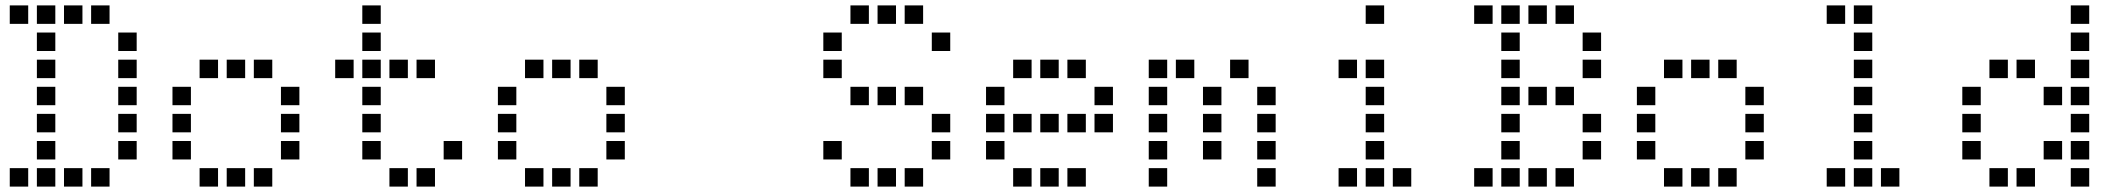

<svg xmlns="http://www.w3.org/2000/svg" viewBox="-20 -704 7840 708"><path d="M17 -684Q16 -684 16 -684Q16 -684 16 -683V-617Q16 -616 16 -616Q16 -616 17 -616H83Q84 -616 84 -616Q84 -616 84 -617V-683Q84 -684 84 -684Q84 -684 83 -684ZM117 -684Q116 -684 116 -684Q116 -684 116 -683V-617Q116 -616 116 -616Q116 -616 117 -616H183Q184 -616 184 -616Q184 -616 184 -617V-683Q184 -684 184 -684Q184 -684 183 -684ZM217 -684Q216 -684 216 -684Q216 -684 216 -683V-617Q216 -616 216 -616Q216 -616 217 -616H283Q284 -616 284 -616Q284 -616 284 -617V-683Q284 -684 284 -684Q284 -684 283 -684ZM317 -684Q316 -684 316 -684Q316 -684 316 -683V-617Q316 -616 316 -616Q316 -616 317 -616H383Q384 -616 384 -616Q384 -616 384 -617V-683Q384 -684 384 -684Q384 -684 383 -684ZM117 -584Q116 -584 116 -584Q116 -584 116 -583V-517Q116 -516 116 -516Q116 -516 117 -516H183Q184 -516 184 -516Q184 -516 184 -517V-583Q184 -584 184 -584Q184 -584 183 -584ZM417 -584Q416 -584 416 -584Q416 -584 416 -583V-517Q416 -516 416 -516Q416 -516 417 -516H483Q484 -516 484 -516Q484 -516 484 -517V-583Q484 -584 484 -584Q484 -584 483 -584ZM117 -484Q116 -484 116 -484Q116 -484 116 -483V-417Q116 -416 116 -416Q116 -416 117 -416H183Q184 -416 184 -416Q184 -416 184 -417V-483Q184 -484 184 -484Q184 -484 183 -484ZM417 -484Q416 -484 416 -484Q416 -484 416 -483V-417Q416 -416 416 -416Q416 -416 417 -416H483Q484 -416 484 -416Q484 -416 484 -417V-483Q484 -484 484 -484Q484 -484 483 -484ZM117 -384Q116 -384 116 -384Q116 -384 116 -383V-317Q116 -316 116 -316Q116 -316 117 -316H183Q184 -316 184 -316Q184 -316 184 -317V-383Q184 -384 184 -384Q184 -384 183 -384ZM417 -384Q416 -384 416 -384Q416 -384 416 -383V-317Q416 -316 416 -316Q416 -316 417 -316H483Q484 -316 484 -316Q484 -316 484 -317V-383Q484 -384 484 -384Q484 -384 483 -384ZM117 -284Q116 -284 116 -284Q116 -284 116 -283V-217Q116 -216 116 -216Q116 -216 117 -216H183Q184 -216 184 -216Q184 -216 184 -217V-283Q184 -284 184 -284Q184 -284 183 -284ZM417 -284Q416 -284 416 -284Q416 -284 416 -283V-217Q416 -216 416 -216Q416 -216 417 -216H483Q484 -216 484 -216Q484 -216 484 -217V-283Q484 -284 484 -284Q484 -284 483 -284ZM117 -184Q116 -184 116 -184Q116 -184 116 -183V-117Q116 -116 116 -116Q116 -116 117 -116H183Q184 -116 184 -116Q184 -116 184 -117V-183Q184 -184 184 -184Q184 -184 183 -184ZM417 -184Q416 -184 416 -184Q416 -184 416 -183V-117Q416 -116 416 -116Q416 -116 417 -116H483Q484 -116 484 -116Q484 -116 484 -117V-183Q484 -184 484 -184Q484 -184 483 -184ZM17 -84Q16 -84 16 -84Q16 -84 16 -83V-17Q16 -16 16 -16Q16 -16 17 -16H83Q84 -16 84 -16Q84 -16 84 -17V-83Q84 -84 84 -84Q84 -84 83 -84ZM117 -84Q116 -84 116 -84Q116 -84 116 -83V-17Q116 -16 116 -16Q116 -16 117 -16H183Q184 -16 184 -16Q184 -16 184 -17V-83Q184 -84 184 -84Q184 -84 183 -84ZM217 -84Q216 -84 216 -84Q216 -84 216 -83V-17Q216 -16 216 -16Q216 -16 217 -16H283Q284 -16 284 -16Q284 -16 284 -17V-83Q284 -84 284 -84Q284 -84 283 -84ZM317 -84Q316 -84 316 -84Q316 -84 316 -83V-17Q316 -16 316 -16Q316 -16 317 -16H383Q384 -16 384 -16Q384 -16 384 -17V-83Q384 -84 384 -84Q384 -84 383 -84Z M717 -484Q716 -484 716 -484Q716 -484 716 -483V-417Q716 -416 716 -416Q716 -416 717 -416H783Q784 -416 784 -416Q784 -416 784 -417V-483Q784 -484 784 -484Q784 -484 783 -484ZM817 -484Q816 -484 816 -484Q816 -484 816 -483V-417Q816 -416 816 -416Q816 -416 817 -416H883Q884 -416 884 -416Q884 -416 884 -417V-483Q884 -484 884 -484Q884 -484 883 -484ZM917 -484Q916 -484 916 -484Q916 -484 916 -483V-417Q916 -416 916 -416Q916 -416 917 -416H983Q984 -416 984 -416Q984 -416 984 -417V-483Q984 -484 984 -484Q984 -484 983 -484ZM617 -384Q616 -384 616 -384Q616 -384 616 -383V-317Q616 -316 616 -316Q616 -316 617 -316H683Q684 -316 684 -316Q684 -316 684 -317V-383Q684 -384 684 -384Q684 -384 683 -384ZM1017 -384Q1016 -384 1016 -384Q1016 -384 1016 -383V-317Q1016 -316 1016 -316Q1016 -316 1017 -316H1083Q1084 -316 1084 -316Q1084 -316 1084 -317V-383Q1084 -384 1084 -384Q1084 -384 1083 -384ZM617 -284Q616 -284 616 -284Q616 -284 616 -283V-217Q616 -216 616 -216Q616 -216 617 -216H683Q684 -216 684 -216Q684 -216 684 -217V-283Q684 -284 684 -284Q684 -284 683 -284ZM1017 -284Q1016 -284 1016 -284Q1016 -284 1016 -283V-217Q1016 -216 1016 -216Q1016 -216 1017 -216H1083Q1084 -216 1084 -216Q1084 -216 1084 -217V-283Q1084 -284 1084 -284Q1084 -284 1083 -284ZM617 -184Q616 -184 616 -184Q616 -184 616 -183V-117Q616 -116 616 -116Q616 -116 617 -116H683Q684 -116 684 -116Q684 -116 684 -117V-183Q684 -184 684 -184Q684 -184 683 -184ZM1017 -184Q1016 -184 1016 -184Q1016 -184 1016 -183V-117Q1016 -116 1016 -116Q1016 -116 1017 -116H1083Q1084 -116 1084 -116Q1084 -116 1084 -117V-183Q1084 -184 1084 -184Q1084 -184 1083 -184ZM717 -84Q716 -84 716 -84Q716 -84 716 -83V-17Q716 -16 716 -16Q716 -16 717 -16H783Q784 -16 784 -16Q784 -16 784 -17V-83Q784 -84 784 -84Q784 -84 783 -84ZM817 -84Q816 -84 816 -84Q816 -84 816 -83V-17Q816 -16 816 -16Q816 -16 817 -16H883Q884 -16 884 -16Q884 -16 884 -17V-83Q884 -84 884 -84Q884 -84 883 -84ZM917 -84Q916 -84 916 -84Q916 -84 916 -83V-17Q916 -16 916 -16Q916 -16 917 -16H983Q984 -16 984 -16Q984 -16 984 -17V-83Q984 -84 984 -84Q984 -84 983 -84Z M1317 -684Q1316 -684 1316 -684Q1316 -684 1316 -683V-617Q1316 -616 1316 -616Q1316 -616 1317 -616H1383Q1384 -616 1384 -616Q1384 -616 1384 -617V-683Q1384 -684 1384 -684Q1384 -684 1383 -684ZM1317 -584Q1316 -584 1316 -584Q1316 -584 1316 -583V-517Q1316 -516 1316 -516Q1316 -516 1317 -516H1383Q1384 -516 1384 -516Q1384 -516 1384 -517V-583Q1384 -584 1384 -584Q1384 -584 1383 -584ZM1217 -484Q1216 -484 1216 -484Q1216 -484 1216 -483V-417Q1216 -416 1216 -416Q1216 -416 1217 -416H1283Q1284 -416 1284 -416Q1284 -416 1284 -417V-483Q1284 -484 1284 -484Q1284 -484 1283 -484ZM1317 -484Q1316 -484 1316 -484Q1316 -484 1316 -483V-417Q1316 -416 1316 -416Q1316 -416 1317 -416H1383Q1384 -416 1384 -416Q1384 -416 1384 -417V-483Q1384 -484 1384 -484Q1384 -484 1383 -484ZM1417 -484Q1416 -484 1416 -484Q1416 -484 1416 -483V-417Q1416 -416 1416 -416Q1416 -416 1417 -416H1483Q1484 -416 1484 -416Q1484 -416 1484 -417V-483Q1484 -484 1484 -484Q1484 -484 1483 -484ZM1517 -484Q1516 -484 1516 -484Q1516 -484 1516 -483V-417Q1516 -416 1516 -416Q1516 -416 1517 -416H1583Q1584 -416 1584 -416Q1584 -416 1584 -417V-483Q1584 -484 1584 -484Q1584 -484 1583 -484ZM1317 -384Q1316 -384 1316 -384Q1316 -384 1316 -383V-317Q1316 -316 1316 -316Q1316 -316 1317 -316H1383Q1384 -316 1384 -316Q1384 -316 1384 -317V-383Q1384 -384 1384 -384Q1384 -384 1383 -384ZM1317 -284Q1316 -284 1316 -284Q1316 -284 1316 -283V-217Q1316 -216 1316 -216Q1316 -216 1317 -216H1383Q1384 -216 1384 -216Q1384 -216 1384 -217V-283Q1384 -284 1384 -284Q1384 -284 1383 -284ZM1317 -184Q1316 -184 1316 -184Q1316 -184 1316 -183V-117Q1316 -116 1316 -116Q1316 -116 1317 -116H1383Q1384 -116 1384 -116Q1384 -116 1384 -117V-183Q1384 -184 1384 -184Q1384 -184 1383 -184ZM1617 -184Q1616 -184 1616 -184Q1616 -184 1616 -183V-117Q1616 -116 1616 -116Q1616 -116 1617 -116H1683Q1684 -116 1684 -116Q1684 -116 1684 -117V-183Q1684 -184 1684 -184Q1684 -184 1683 -184ZM1417 -84Q1416 -84 1416 -84Q1416 -84 1416 -83V-17Q1416 -16 1416 -16Q1416 -16 1417 -16H1483Q1484 -16 1484 -16Q1484 -16 1484 -17V-83Q1484 -84 1484 -84Q1484 -84 1483 -84ZM1517 -84Q1516 -84 1516 -84Q1516 -84 1516 -83V-17Q1516 -16 1516 -16Q1516 -16 1517 -16H1583Q1584 -16 1584 -16Q1584 -16 1584 -17V-83Q1584 -84 1584 -84Q1584 -84 1583 -84Z M1917 -484Q1916 -484 1916 -484Q1916 -484 1916 -483V-417Q1916 -416 1916 -416Q1916 -416 1917 -416H1983Q1984 -416 1984 -416Q1984 -416 1984 -417V-483Q1984 -484 1984 -484Q1984 -484 1983 -484ZM2017 -484Q2016 -484 2016 -484Q2016 -484 2016 -483V-417Q2016 -416 2016 -416Q2016 -416 2017 -416H2083Q2084 -416 2084 -416Q2084 -416 2084 -417V-483Q2084 -484 2084 -484Q2084 -484 2083 -484ZM2117 -484Q2116 -484 2116 -484Q2116 -484 2116 -483V-417Q2116 -416 2116 -416Q2116 -416 2117 -416H2183Q2184 -416 2184 -416Q2184 -416 2184 -417V-483Q2184 -484 2184 -484Q2184 -484 2183 -484ZM1817 -384Q1816 -384 1816 -384Q1816 -384 1816 -383V-317Q1816 -316 1816 -316Q1816 -316 1817 -316H1883Q1884 -316 1884 -316Q1884 -316 1884 -317V-383Q1884 -384 1884 -384Q1884 -384 1883 -384ZM2217 -384Q2216 -384 2216 -384Q2216 -384 2216 -383V-317Q2216 -316 2216 -316Q2216 -316 2217 -316H2283Q2284 -316 2284 -316Q2284 -316 2284 -317V-383Q2284 -384 2284 -384Q2284 -384 2283 -384ZM1817 -284Q1816 -284 1816 -284Q1816 -284 1816 -283V-217Q1816 -216 1816 -216Q1816 -216 1817 -216H1883Q1884 -216 1884 -216Q1884 -216 1884 -217V-283Q1884 -284 1884 -284Q1884 -284 1883 -284ZM2217 -284Q2216 -284 2216 -284Q2216 -284 2216 -283V-217Q2216 -216 2216 -216Q2216 -216 2217 -216H2283Q2284 -216 2284 -216Q2284 -216 2284 -217V-283Q2284 -284 2284 -284Q2284 -284 2283 -284ZM1817 -184Q1816 -184 1816 -184Q1816 -184 1816 -183V-117Q1816 -116 1816 -116Q1816 -116 1817 -116H1883Q1884 -116 1884 -116Q1884 -116 1884 -117V-183Q1884 -184 1884 -184Q1884 -184 1883 -184ZM2217 -184Q2216 -184 2216 -184Q2216 -184 2216 -183V-117Q2216 -116 2216 -116Q2216 -116 2217 -116H2283Q2284 -116 2284 -116Q2284 -116 2284 -117V-183Q2284 -184 2284 -184Q2284 -184 2283 -184ZM1917 -84Q1916 -84 1916 -84Q1916 -84 1916 -83V-17Q1916 -16 1916 -16Q1916 -16 1917 -16H1983Q1984 -16 1984 -16Q1984 -16 1984 -17V-83Q1984 -84 1984 -84Q1984 -84 1983 -84ZM2017 -84Q2016 -84 2016 -84Q2016 -84 2016 -83V-17Q2016 -16 2016 -16Q2016 -16 2017 -16H2083Q2084 -16 2084 -16Q2084 -16 2084 -17V-83Q2084 -84 2084 -84Q2084 -84 2083 -84ZM2117 -84Q2116 -84 2116 -84Q2116 -84 2116 -83V-17Q2116 -16 2116 -16Q2116 -16 2117 -16H2183Q2184 -16 2184 -16Q2184 -16 2184 -17V-83Q2184 -84 2184 -84Q2184 -84 2183 -84Z M3117 -684Q3116 -684 3116 -684Q3116 -684 3116 -683V-617Q3116 -616 3116 -616Q3116 -616 3117 -616H3183Q3184 -616 3184 -616Q3184 -616 3184 -617V-683Q3184 -684 3184 -684Q3184 -684 3183 -684ZM3217 -684Q3216 -684 3216 -684Q3216 -684 3216 -683V-617Q3216 -616 3216 -616Q3216 -616 3217 -616H3283Q3284 -616 3284 -616Q3284 -616 3284 -617V-683Q3284 -684 3284 -684Q3284 -684 3283 -684ZM3317 -684Q3316 -684 3316 -684Q3316 -684 3316 -683V-617Q3316 -616 3316 -616Q3316 -616 3317 -616H3383Q3384 -616 3384 -616Q3384 -616 3384 -617V-683Q3384 -684 3384 -684Q3384 -684 3383 -684ZM3017 -584Q3016 -584 3016 -584Q3016 -584 3016 -583V-517Q3016 -516 3016 -516Q3016 -516 3017 -516H3083Q3084 -516 3084 -516Q3084 -516 3084 -517V-583Q3084 -584 3084 -584Q3084 -584 3083 -584ZM3417 -584Q3416 -584 3416 -584Q3416 -584 3416 -583V-517Q3416 -516 3416 -516Q3416 -516 3417 -516H3483Q3484 -516 3484 -516Q3484 -516 3484 -517V-583Q3484 -584 3484 -584Q3484 -584 3483 -584ZM3017 -484Q3016 -484 3016 -484Q3016 -484 3016 -483V-417Q3016 -416 3016 -416Q3016 -416 3017 -416H3083Q3084 -416 3084 -416Q3084 -416 3084 -417V-483Q3084 -484 3084 -484Q3084 -484 3083 -484ZM3117 -384Q3116 -384 3116 -384Q3116 -384 3116 -383V-317Q3116 -316 3116 -316Q3116 -316 3117 -316H3183Q3184 -316 3184 -316Q3184 -316 3184 -317V-383Q3184 -384 3184 -384Q3184 -384 3183 -384ZM3217 -384Q3216 -384 3216 -384Q3216 -384 3216 -383V-317Q3216 -316 3216 -316Q3216 -316 3217 -316H3283Q3284 -316 3284 -316Q3284 -316 3284 -317V-383Q3284 -384 3284 -384Q3284 -384 3283 -384ZM3317 -384Q3316 -384 3316 -384Q3316 -384 3316 -383V-317Q3316 -316 3316 -316Q3316 -316 3317 -316H3383Q3384 -316 3384 -316Q3384 -316 3384 -317V-383Q3384 -384 3384 -384Q3384 -384 3383 -384ZM3417 -284Q3416 -284 3416 -284Q3416 -284 3416 -283V-217Q3416 -216 3416 -216Q3416 -216 3417 -216H3483Q3484 -216 3484 -216Q3484 -216 3484 -217V-283Q3484 -284 3484 -284Q3484 -284 3483 -284ZM3017 -184Q3016 -184 3016 -184Q3016 -184 3016 -183V-117Q3016 -116 3016 -116Q3016 -116 3017 -116H3083Q3084 -116 3084 -116Q3084 -116 3084 -117V-183Q3084 -184 3084 -184Q3084 -184 3083 -184ZM3417 -184Q3416 -184 3416 -184Q3416 -184 3416 -183V-117Q3416 -116 3416 -116Q3416 -116 3417 -116H3483Q3484 -116 3484 -116Q3484 -116 3484 -117V-183Q3484 -184 3484 -184Q3484 -184 3483 -184ZM3117 -84Q3116 -84 3116 -84Q3116 -84 3116 -83V-17Q3116 -16 3116 -16Q3116 -16 3117 -16H3183Q3184 -16 3184 -16Q3184 -16 3184 -17V-83Q3184 -84 3184 -84Q3184 -84 3183 -84ZM3217 -84Q3216 -84 3216 -84Q3216 -84 3216 -83V-17Q3216 -16 3216 -16Q3216 -16 3217 -16H3283Q3284 -16 3284 -16Q3284 -16 3284 -17V-83Q3284 -84 3284 -84Q3284 -84 3283 -84ZM3317 -84Q3316 -84 3316 -84Q3316 -84 3316 -83V-17Q3316 -16 3316 -16Q3316 -16 3317 -16H3383Q3384 -16 3384 -16Q3384 -16 3384 -17V-83Q3384 -84 3384 -84Q3384 -84 3383 -84Z M3717 -484Q3716 -484 3716 -484Q3716 -484 3716 -483V-417Q3716 -416 3716 -416Q3716 -416 3717 -416H3783Q3784 -416 3784 -416Q3784 -416 3784 -417V-483Q3784 -484 3784 -484Q3784 -484 3783 -484ZM3817 -484Q3816 -484 3816 -484Q3816 -484 3816 -483V-417Q3816 -416 3816 -416Q3816 -416 3817 -416H3883Q3884 -416 3884 -416Q3884 -416 3884 -417V-483Q3884 -484 3884 -484Q3884 -484 3883 -484ZM3917 -484Q3916 -484 3916 -484Q3916 -484 3916 -483V-417Q3916 -416 3916 -416Q3916 -416 3917 -416H3983Q3984 -416 3984 -416Q3984 -416 3984 -417V-483Q3984 -484 3984 -484Q3984 -484 3983 -484ZM3617 -384Q3616 -384 3616 -384Q3616 -384 3616 -383V-317Q3616 -316 3616 -316Q3616 -316 3617 -316H3683Q3684 -316 3684 -316Q3684 -316 3684 -317V-383Q3684 -384 3684 -384Q3684 -384 3683 -384ZM4017 -384Q4016 -384 4016 -384Q4016 -384 4016 -383V-317Q4016 -316 4016 -316Q4016 -316 4017 -316H4083Q4084 -316 4084 -316Q4084 -316 4084 -317V-383Q4084 -384 4084 -384Q4084 -384 4083 -384ZM3617 -284Q3616 -284 3616 -284Q3616 -284 3616 -283V-217Q3616 -216 3616 -216Q3616 -216 3617 -216H3683Q3684 -216 3684 -216Q3684 -216 3684 -217V-283Q3684 -284 3684 -284Q3684 -284 3683 -284ZM3717 -284Q3716 -284 3716 -284Q3716 -284 3716 -283V-217Q3716 -216 3716 -216Q3716 -216 3717 -216H3783Q3784 -216 3784 -216Q3784 -216 3784 -217V-283Q3784 -284 3784 -284Q3784 -284 3783 -284ZM3817 -284Q3816 -284 3816 -284Q3816 -284 3816 -283V-217Q3816 -216 3816 -216Q3816 -216 3817 -216H3883Q3884 -216 3884 -216Q3884 -216 3884 -217V-283Q3884 -284 3884 -284Q3884 -284 3883 -284ZM3917 -284Q3916 -284 3916 -284Q3916 -284 3916 -283V-217Q3916 -216 3916 -216Q3916 -216 3917 -216H3983Q3984 -216 3984 -216Q3984 -216 3984 -217V-283Q3984 -284 3984 -284Q3984 -284 3983 -284ZM4017 -284Q4016 -284 4016 -284Q4016 -284 4016 -283V-217Q4016 -216 4016 -216Q4016 -216 4017 -216H4083Q4084 -216 4084 -216Q4084 -216 4084 -217V-283Q4084 -284 4084 -284Q4084 -284 4083 -284ZM3617 -184Q3616 -184 3616 -184Q3616 -184 3616 -183V-117Q3616 -116 3616 -116Q3616 -116 3617 -116H3683Q3684 -116 3684 -116Q3684 -116 3684 -117V-183Q3684 -184 3684 -184Q3684 -184 3683 -184ZM3717 -84Q3716 -84 3716 -84Q3716 -84 3716 -83V-17Q3716 -16 3716 -16Q3716 -16 3717 -16H3783Q3784 -16 3784 -16Q3784 -16 3784 -17V-83Q3784 -84 3784 -84Q3784 -84 3783 -84ZM3817 -84Q3816 -84 3816 -84Q3816 -84 3816 -83V-17Q3816 -16 3816 -16Q3816 -16 3817 -16H3883Q3884 -16 3884 -16Q3884 -16 3884 -17V-83Q3884 -84 3884 -84Q3884 -84 3883 -84ZM3917 -84Q3916 -84 3916 -84Q3916 -84 3916 -83V-17Q3916 -16 3916 -16Q3916 -16 3917 -16H3983Q3984 -16 3984 -16Q3984 -16 3984 -17V-83Q3984 -84 3984 -84Q3984 -84 3983 -84Z M4217 -484Q4216 -484 4216 -484Q4216 -484 4216 -483V-417Q4216 -416 4216 -416Q4216 -416 4217 -416H4283Q4284 -416 4284 -416Q4284 -416 4284 -417V-483Q4284 -484 4284 -484Q4284 -484 4283 -484ZM4317 -484Q4316 -484 4316 -484Q4316 -484 4316 -483V-417Q4316 -416 4316 -416Q4316 -416 4317 -416H4383Q4384 -416 4384 -416Q4384 -416 4384 -417V-483Q4384 -484 4384 -484Q4384 -484 4383 -484ZM4517 -484Q4516 -484 4516 -484Q4516 -484 4516 -483V-417Q4516 -416 4516 -416Q4516 -416 4517 -416H4583Q4584 -416 4584 -416Q4584 -416 4584 -417V-483Q4584 -484 4584 -484Q4584 -484 4583 -484ZM4217 -384Q4216 -384 4216 -384Q4216 -384 4216 -383V-317Q4216 -316 4216 -316Q4216 -316 4217 -316H4283Q4284 -316 4284 -316Q4284 -316 4284 -317V-383Q4284 -384 4284 -384Q4284 -384 4283 -384ZM4417 -384Q4416 -384 4416 -384Q4416 -384 4416 -383V-317Q4416 -316 4416 -316Q4416 -316 4417 -316H4483Q4484 -316 4484 -316Q4484 -316 4484 -317V-383Q4484 -384 4484 -384Q4484 -384 4483 -384ZM4617 -384Q4616 -384 4616 -384Q4616 -384 4616 -383V-317Q4616 -316 4616 -316Q4616 -316 4617 -316H4683Q4684 -316 4684 -316Q4684 -316 4684 -317V-383Q4684 -384 4684 -384Q4684 -384 4683 -384ZM4217 -284Q4216 -284 4216 -284Q4216 -284 4216 -283V-217Q4216 -216 4216 -216Q4216 -216 4217 -216H4283Q4284 -216 4284 -216Q4284 -216 4284 -217V-283Q4284 -284 4284 -284Q4284 -284 4283 -284ZM4417 -284Q4416 -284 4416 -284Q4416 -284 4416 -283V-217Q4416 -216 4416 -216Q4416 -216 4417 -216H4483Q4484 -216 4484 -216Q4484 -216 4484 -217V-283Q4484 -284 4484 -284Q4484 -284 4483 -284ZM4617 -284Q4616 -284 4616 -284Q4616 -284 4616 -283V-217Q4616 -216 4616 -216Q4616 -216 4617 -216H4683Q4684 -216 4684 -216Q4684 -216 4684 -217V-283Q4684 -284 4684 -284Q4684 -284 4683 -284ZM4217 -184Q4216 -184 4216 -184Q4216 -184 4216 -183V-117Q4216 -116 4216 -116Q4216 -116 4217 -116H4283Q4284 -116 4284 -116Q4284 -116 4284 -117V-183Q4284 -184 4284 -184Q4284 -184 4283 -184ZM4417 -184Q4416 -184 4416 -184Q4416 -184 4416 -183V-117Q4416 -116 4416 -116Q4416 -116 4417 -116H4483Q4484 -116 4484 -116Q4484 -116 4484 -117V-183Q4484 -184 4484 -184Q4484 -184 4483 -184ZM4617 -184Q4616 -184 4616 -184Q4616 -184 4616 -183V-117Q4616 -116 4616 -116Q4616 -116 4617 -116H4683Q4684 -116 4684 -116Q4684 -116 4684 -117V-183Q4684 -184 4684 -184Q4684 -184 4683 -184ZM4217 -84Q4216 -84 4216 -84Q4216 -84 4216 -83V-17Q4216 -16 4216 -16Q4216 -16 4217 -16H4283Q4284 -16 4284 -16Q4284 -16 4284 -17V-83Q4284 -84 4284 -84Q4284 -84 4283 -84ZM4617 -84Q4616 -84 4616 -84Q4616 -84 4616 -83V-17Q4616 -16 4616 -16Q4616 -16 4617 -16H4683Q4684 -16 4684 -16Q4684 -16 4684 -17V-83Q4684 -84 4684 -84Q4684 -84 4683 -84Z M5017 -684Q5016 -684 5016 -684Q5016 -684 5016 -683V-617Q5016 -616 5016 -616Q5016 -616 5017 -616H5083Q5084 -616 5084 -616Q5084 -616 5084 -617V-683Q5084 -684 5084 -684Q5084 -684 5083 -684ZM4917 -484Q4916 -484 4916 -484Q4916 -484 4916 -483V-417Q4916 -416 4916 -416Q4916 -416 4917 -416H4983Q4984 -416 4984 -416Q4984 -416 4984 -417V-483Q4984 -484 4984 -484Q4984 -484 4983 -484ZM5017 -484Q5016 -484 5016 -484Q5016 -484 5016 -483V-417Q5016 -416 5016 -416Q5016 -416 5017 -416H5083Q5084 -416 5084 -416Q5084 -416 5084 -417V-483Q5084 -484 5084 -484Q5084 -484 5083 -484ZM5017 -384Q5016 -384 5016 -384Q5016 -384 5016 -383V-317Q5016 -316 5016 -316Q5016 -316 5017 -316H5083Q5084 -316 5084 -316Q5084 -316 5084 -317V-383Q5084 -384 5084 -384Q5084 -384 5083 -384ZM5017 -284Q5016 -284 5016 -284Q5016 -284 5016 -283V-217Q5016 -216 5016 -216Q5016 -216 5017 -216H5083Q5084 -216 5084 -216Q5084 -216 5084 -217V-283Q5084 -284 5084 -284Q5084 -284 5083 -284ZM5017 -184Q5016 -184 5016 -184Q5016 -184 5016 -183V-117Q5016 -116 5016 -116Q5016 -116 5017 -116H5083Q5084 -116 5084 -116Q5084 -116 5084 -117V-183Q5084 -184 5084 -184Q5084 -184 5083 -184ZM4917 -84Q4916 -84 4916 -84Q4916 -84 4916 -83V-17Q4916 -16 4916 -16Q4916 -16 4917 -16H4983Q4984 -16 4984 -16Q4984 -16 4984 -17V-83Q4984 -84 4984 -84Q4984 -84 4983 -84ZM5017 -84Q5016 -84 5016 -84Q5016 -84 5016 -83V-17Q5016 -16 5016 -16Q5016 -16 5017 -16H5083Q5084 -16 5084 -16Q5084 -16 5084 -17V-83Q5084 -84 5084 -84Q5084 -84 5083 -84ZM5117 -84Q5116 -84 5116 -84Q5116 -84 5116 -83V-17Q5116 -16 5116 -16Q5116 -16 5117 -16H5183Q5184 -16 5184 -16Q5184 -16 5184 -17V-83Q5184 -84 5184 -84Q5184 -84 5183 -84Z M5417 -684Q5416 -684 5416 -684Q5416 -684 5416 -683V-617Q5416 -616 5416 -616Q5416 -616 5417 -616H5483Q5484 -616 5484 -616Q5484 -616 5484 -617V-683Q5484 -684 5484 -684Q5484 -684 5483 -684ZM5517 -684Q5516 -684 5516 -684Q5516 -684 5516 -683V-617Q5516 -616 5516 -616Q5516 -616 5517 -616H5583Q5584 -616 5584 -616Q5584 -616 5584 -617V-683Q5584 -684 5584 -684Q5584 -684 5583 -684ZM5617 -684Q5616 -684 5616 -684Q5616 -684 5616 -683V-617Q5616 -616 5616 -616Q5616 -616 5617 -616H5683Q5684 -616 5684 -616Q5684 -616 5684 -617V-683Q5684 -684 5684 -684Q5684 -684 5683 -684ZM5717 -684Q5716 -684 5716 -684Q5716 -684 5716 -683V-617Q5716 -616 5716 -616Q5716 -616 5717 -616H5783Q5784 -616 5784 -616Q5784 -616 5784 -617V-683Q5784 -684 5784 -684Q5784 -684 5783 -684ZM5517 -584Q5516 -584 5516 -584Q5516 -584 5516 -583V-517Q5516 -516 5516 -516Q5516 -516 5517 -516H5583Q5584 -516 5584 -516Q5584 -516 5584 -517V-583Q5584 -584 5584 -584Q5584 -584 5583 -584ZM5817 -584Q5816 -584 5816 -584Q5816 -584 5816 -583V-517Q5816 -516 5816 -516Q5816 -516 5817 -516H5883Q5884 -516 5884 -516Q5884 -516 5884 -517V-583Q5884 -584 5884 -584Q5884 -584 5883 -584ZM5517 -484Q5516 -484 5516 -484Q5516 -484 5516 -483V-417Q5516 -416 5516 -416Q5516 -416 5517 -416H5583Q5584 -416 5584 -416Q5584 -416 5584 -417V-483Q5584 -484 5584 -484Q5584 -484 5583 -484ZM5817 -484Q5816 -484 5816 -484Q5816 -484 5816 -483V-417Q5816 -416 5816 -416Q5816 -416 5817 -416H5883Q5884 -416 5884 -416Q5884 -416 5884 -417V-483Q5884 -484 5884 -484Q5884 -484 5883 -484ZM5517 -384Q5516 -384 5516 -384Q5516 -384 5516 -383V-317Q5516 -316 5516 -316Q5516 -316 5517 -316H5583Q5584 -316 5584 -316Q5584 -316 5584 -317V-383Q5584 -384 5584 -384Q5584 -384 5583 -384ZM5617 -384Q5616 -384 5616 -384Q5616 -384 5616 -383V-317Q5616 -316 5616 -316Q5616 -316 5617 -316H5683Q5684 -316 5684 -316Q5684 -316 5684 -317V-383Q5684 -384 5684 -384Q5684 -384 5683 -384ZM5717 -384Q5716 -384 5716 -384Q5716 -384 5716 -383V-317Q5716 -316 5716 -316Q5716 -316 5717 -316H5783Q5784 -316 5784 -316Q5784 -316 5784 -317V-383Q5784 -384 5784 -384Q5784 -384 5783 -384ZM5517 -284Q5516 -284 5516 -284Q5516 -284 5516 -283V-217Q5516 -216 5516 -216Q5516 -216 5517 -216H5583Q5584 -216 5584 -216Q5584 -216 5584 -217V-283Q5584 -284 5584 -284Q5584 -284 5583 -284ZM5817 -284Q5816 -284 5816 -284Q5816 -284 5816 -283V-217Q5816 -216 5816 -216Q5816 -216 5817 -216H5883Q5884 -216 5884 -216Q5884 -216 5884 -217V-283Q5884 -284 5884 -284Q5884 -284 5883 -284ZM5517 -184Q5516 -184 5516 -184Q5516 -184 5516 -183V-117Q5516 -116 5516 -116Q5516 -116 5517 -116H5583Q5584 -116 5584 -116Q5584 -116 5584 -117V-183Q5584 -184 5584 -184Q5584 -184 5583 -184ZM5817 -184Q5816 -184 5816 -184Q5816 -184 5816 -183V-117Q5816 -116 5816 -116Q5816 -116 5817 -116H5883Q5884 -116 5884 -116Q5884 -116 5884 -117V-183Q5884 -184 5884 -184Q5884 -184 5883 -184ZM5417 -84Q5416 -84 5416 -84Q5416 -84 5416 -83V-17Q5416 -16 5416 -16Q5416 -16 5417 -16H5483Q5484 -16 5484 -16Q5484 -16 5484 -17V-83Q5484 -84 5484 -84Q5484 -84 5483 -84ZM5517 -84Q5516 -84 5516 -84Q5516 -84 5516 -83V-17Q5516 -16 5516 -16Q5516 -16 5517 -16H5583Q5584 -16 5584 -16Q5584 -16 5584 -17V-83Q5584 -84 5584 -84Q5584 -84 5583 -84ZM5617 -84Q5616 -84 5616 -84Q5616 -84 5616 -83V-17Q5616 -16 5616 -16Q5616 -16 5617 -16H5683Q5684 -16 5684 -16Q5684 -16 5684 -17V-83Q5684 -84 5684 -84Q5684 -84 5683 -84ZM5717 -84Q5716 -84 5716 -84Q5716 -84 5716 -83V-17Q5716 -16 5716 -16Q5716 -16 5717 -16H5783Q5784 -16 5784 -16Q5784 -16 5784 -17V-83Q5784 -84 5784 -84Q5784 -84 5783 -84Z M6117 -484Q6116 -484 6116 -484Q6116 -484 6116 -483V-417Q6116 -416 6116 -416Q6116 -416 6117 -416H6183Q6184 -416 6184 -416Q6184 -416 6184 -417V-483Q6184 -484 6184 -484Q6184 -484 6183 -484ZM6217 -484Q6216 -484 6216 -484Q6216 -484 6216 -483V-417Q6216 -416 6216 -416Q6216 -416 6217 -416H6283Q6284 -416 6284 -416Q6284 -416 6284 -417V-483Q6284 -484 6284 -484Q6284 -484 6283 -484ZM6317 -484Q6316 -484 6316 -484Q6316 -484 6316 -483V-417Q6316 -416 6316 -416Q6316 -416 6317 -416H6383Q6384 -416 6384 -416Q6384 -416 6384 -417V-483Q6384 -484 6384 -484Q6384 -484 6383 -484ZM6017 -384Q6016 -384 6016 -384Q6016 -384 6016 -383V-317Q6016 -316 6016 -316Q6016 -316 6017 -316H6083Q6084 -316 6084 -316Q6084 -316 6084 -317V-383Q6084 -384 6084 -384Q6084 -384 6083 -384ZM6417 -384Q6416 -384 6416 -384Q6416 -384 6416 -383V-317Q6416 -316 6416 -316Q6416 -316 6417 -316H6483Q6484 -316 6484 -316Q6484 -316 6484 -317V-383Q6484 -384 6484 -384Q6484 -384 6483 -384ZM6017 -284Q6016 -284 6016 -284Q6016 -284 6016 -283V-217Q6016 -216 6016 -216Q6016 -216 6017 -216H6083Q6084 -216 6084 -216Q6084 -216 6084 -217V-283Q6084 -284 6084 -284Q6084 -284 6083 -284ZM6417 -284Q6416 -284 6416 -284Q6416 -284 6416 -283V-217Q6416 -216 6416 -216Q6416 -216 6417 -216H6483Q6484 -216 6484 -216Q6484 -216 6484 -217V-283Q6484 -284 6484 -284Q6484 -284 6483 -284ZM6017 -184Q6016 -184 6016 -184Q6016 -184 6016 -183V-117Q6016 -116 6016 -116Q6016 -116 6017 -116H6083Q6084 -116 6084 -116Q6084 -116 6084 -117V-183Q6084 -184 6084 -184Q6084 -184 6083 -184ZM6417 -184Q6416 -184 6416 -184Q6416 -184 6416 -183V-117Q6416 -116 6416 -116Q6416 -116 6417 -116H6483Q6484 -116 6484 -116Q6484 -116 6484 -117V-183Q6484 -184 6484 -184Q6484 -184 6483 -184ZM6117 -84Q6116 -84 6116 -84Q6116 -84 6116 -83V-17Q6116 -16 6116 -16Q6116 -16 6117 -16H6183Q6184 -16 6184 -16Q6184 -16 6184 -17V-83Q6184 -84 6184 -84Q6184 -84 6183 -84ZM6217 -84Q6216 -84 6216 -84Q6216 -84 6216 -83V-17Q6216 -16 6216 -16Q6216 -16 6217 -16H6283Q6284 -16 6284 -16Q6284 -16 6284 -17V-83Q6284 -84 6284 -84Q6284 -84 6283 -84ZM6317 -84Q6316 -84 6316 -84Q6316 -84 6316 -83V-17Q6316 -16 6316 -16Q6316 -16 6317 -16H6383Q6384 -16 6384 -16Q6384 -16 6384 -17V-83Q6384 -84 6384 -84Q6384 -84 6383 -84Z M6717 -684Q6716 -684 6716 -684Q6716 -684 6716 -683V-617Q6716 -616 6716 -616Q6716 -616 6717 -616H6783Q6784 -616 6784 -616Q6784 -616 6784 -617V-683Q6784 -684 6784 -684Q6784 -684 6783 -684ZM6817 -684Q6816 -684 6816 -684Q6816 -684 6816 -683V-617Q6816 -616 6816 -616Q6816 -616 6817 -616H6883Q6884 -616 6884 -616Q6884 -616 6884 -617V-683Q6884 -684 6884 -684Q6884 -684 6883 -684ZM6817 -584Q6816 -584 6816 -584Q6816 -584 6816 -583V-517Q6816 -516 6816 -516Q6816 -516 6817 -516H6883Q6884 -516 6884 -516Q6884 -516 6884 -517V-583Q6884 -584 6884 -584Q6884 -584 6883 -584ZM6817 -484Q6816 -484 6816 -484Q6816 -484 6816 -483V-417Q6816 -416 6816 -416Q6816 -416 6817 -416H6883Q6884 -416 6884 -416Q6884 -416 6884 -417V-483Q6884 -484 6884 -484Q6884 -484 6883 -484ZM6817 -384Q6816 -384 6816 -384Q6816 -384 6816 -383V-317Q6816 -316 6816 -316Q6816 -316 6817 -316H6883Q6884 -316 6884 -316Q6884 -316 6884 -317V-383Q6884 -384 6884 -384Q6884 -384 6883 -384ZM6817 -284Q6816 -284 6816 -284Q6816 -284 6816 -283V-217Q6816 -216 6816 -216Q6816 -216 6817 -216H6883Q6884 -216 6884 -216Q6884 -216 6884 -217V-283Q6884 -284 6884 -284Q6884 -284 6883 -284ZM6817 -184Q6816 -184 6816 -184Q6816 -184 6816 -183V-117Q6816 -116 6816 -116Q6816 -116 6817 -116H6883Q6884 -116 6884 -116Q6884 -116 6884 -117V-183Q6884 -184 6884 -184Q6884 -184 6883 -184ZM6717 -84Q6716 -84 6716 -84Q6716 -84 6716 -83V-17Q6716 -16 6716 -16Q6716 -16 6717 -16H6783Q6784 -16 6784 -16Q6784 -16 6784 -17V-83Q6784 -84 6784 -84Q6784 -84 6783 -84ZM6817 -84Q6816 -84 6816 -84Q6816 -84 6816 -83V-17Q6816 -16 6816 -16Q6816 -16 6817 -16H6883Q6884 -16 6884 -16Q6884 -16 6884 -17V-83Q6884 -84 6884 -84Q6884 -84 6883 -84ZM6917 -84Q6916 -84 6916 -84Q6916 -84 6916 -83V-17Q6916 -16 6916 -16Q6916 -16 6917 -16H6983Q6984 -16 6984 -16Q6984 -16 6984 -17V-83Q6984 -84 6984 -84Q6984 -84 6983 -84Z M7617 -684Q7616 -684 7616 -684Q7616 -684 7616 -683V-617Q7616 -616 7616 -616Q7616 -616 7617 -616H7683Q7684 -616 7684 -616Q7684 -616 7684 -617V-683Q7684 -684 7684 -684Q7684 -684 7683 -684ZM7617 -584Q7616 -584 7616 -584Q7616 -584 7616 -583V-517Q7616 -516 7616 -516Q7616 -516 7617 -516H7683Q7684 -516 7684 -516Q7684 -516 7684 -517V-583Q7684 -584 7684 -584Q7684 -584 7683 -584ZM7317 -484Q7316 -484 7316 -484Q7316 -484 7316 -483V-417Q7316 -416 7316 -416Q7316 -416 7317 -416H7383Q7384 -416 7384 -416Q7384 -416 7384 -417V-483Q7384 -484 7384 -484Q7384 -484 7383 -484ZM7417 -484Q7416 -484 7416 -484Q7416 -484 7416 -483V-417Q7416 -416 7416 -416Q7416 -416 7417 -416H7483Q7484 -416 7484 -416Q7484 -416 7484 -417V-483Q7484 -484 7484 -484Q7484 -484 7483 -484ZM7617 -484Q7616 -484 7616 -484Q7616 -484 7616 -483V-417Q7616 -416 7616 -416Q7616 -416 7617 -416H7683Q7684 -416 7684 -416Q7684 -416 7684 -417V-483Q7684 -484 7684 -484Q7684 -484 7683 -484ZM7217 -384Q7216 -384 7216 -384Q7216 -384 7216 -383V-317Q7216 -316 7216 -316Q7216 -316 7217 -316H7283Q7284 -316 7284 -316Q7284 -316 7284 -317V-383Q7284 -384 7284 -384Q7284 -384 7283 -384ZM7517 -384Q7516 -384 7516 -384Q7516 -384 7516 -383V-317Q7516 -316 7516 -316Q7516 -316 7517 -316H7583Q7584 -316 7584 -316Q7584 -316 7584 -317V-383Q7584 -384 7584 -384Q7584 -384 7583 -384ZM7617 -384Q7616 -384 7616 -384Q7616 -384 7616 -383V-317Q7616 -316 7616 -316Q7616 -316 7617 -316H7683Q7684 -316 7684 -316Q7684 -316 7684 -317V-383Q7684 -384 7684 -384Q7684 -384 7683 -384ZM7217 -284Q7216 -284 7216 -284Q7216 -284 7216 -283V-217Q7216 -216 7216 -216Q7216 -216 7217 -216H7283Q7284 -216 7284 -216Q7284 -216 7284 -217V-283Q7284 -284 7284 -284Q7284 -284 7283 -284ZM7617 -284Q7616 -284 7616 -284Q7616 -284 7616 -283V-217Q7616 -216 7616 -216Q7616 -216 7617 -216H7683Q7684 -216 7684 -216Q7684 -216 7684 -217V-283Q7684 -284 7684 -284Q7684 -284 7683 -284ZM7217 -184Q7216 -184 7216 -184Q7216 -184 7216 -183V-117Q7216 -116 7216 -116Q7216 -116 7217 -116H7283Q7284 -116 7284 -116Q7284 -116 7284 -117V-183Q7284 -184 7284 -184Q7284 -184 7283 -184ZM7517 -184Q7516 -184 7516 -184Q7516 -184 7516 -183V-117Q7516 -116 7516 -116Q7516 -116 7517 -116H7583Q7584 -116 7584 -116Q7584 -116 7584 -117V-183Q7584 -184 7584 -184Q7584 -184 7583 -184ZM7617 -184Q7616 -184 7616 -184Q7616 -184 7616 -183V-117Q7616 -116 7616 -116Q7616 -116 7617 -116H7683Q7684 -116 7684 -116Q7684 -116 7684 -117V-183Q7684 -184 7684 -184Q7684 -184 7683 -184ZM7317 -84Q7316 -84 7316 -84Q7316 -84 7316 -83V-17Q7316 -16 7316 -16Q7316 -16 7317 -16H7383Q7384 -16 7384 -16Q7384 -16 7384 -17V-83Q7384 -84 7384 -84Q7384 -84 7383 -84ZM7417 -84Q7416 -84 7416 -84Q7416 -84 7416 -83V-17Q7416 -16 7416 -16Q7416 -16 7417 -16H7483Q7484 -16 7484 -16Q7484 -16 7484 -17V-83Q7484 -84 7484 -84Q7484 -84 7483 -84ZM7617 -84Q7616 -84 7616 -84Q7616 -84 7616 -83V-17Q7616 -16 7616 -16Q7616 -16 7617 -16H7683Q7684 -16 7684 -16Q7684 -16 7684 -17V-83Q7684 -84 7684 -84Q7684 -84 7683 -84Z"/></svg>

Font: Doto SemiBold
Style: Regular
Weight: 600
Monospace: yes
Version: Version 1.000